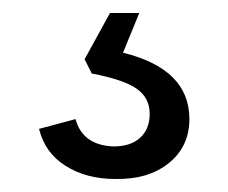

<svg xmlns="http://www.w3.org/2000/svg" viewBox="-20 -34 351 295"><path d="M157 241Q113 241 81 221Q49 201 40 164L96 149Q107 189 154 191Q181 191 195.5 177.5Q210 164 210 141Q210 116 189.5 102Q169 88 121 79L110 57L149 -14H194L169 47Q271 72 271 149Q271 191 239.5 216.5Q208 242 157 241Z"/></svg>

Font: Mona Sans
Style: Regular
Weight: 400
Designer: Deni Anggara
Foundry: GitHub
Version: Version 2.000;Glyphs 3.2.3 (3260)